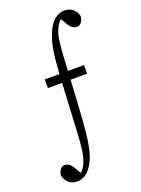

<svg xmlns="http://www.w3.org/2000/svg" viewBox="-168 -811 781 1060"><g transform="rotate(-20 222.5 -281.0)"><path d="M205.6 -416Q209 -469.2 212.9 -507.8Q219.2 -564.9 231.4 -606.9Q243.7 -648.4 261.7 -679.2Q279.3 -708 302.2 -722.2Q326.2 -736.8 349.6 -736.8Q370.1 -736.8 385.3 -729Q416.5 -713.4 424.8 -676.8Q422.4 -654.8 412.1 -641.4Q401.9 -627.9 385.3 -627.9Q374 -627.9 361.8 -635.5Q349.6 -643.1 335.9 -665Q325.7 -686.5 315.9 -698.2Q314 -701.2 311.5 -693.8Q305.7 -688 300.8 -681.2Q289.6 -665 281.2 -644.5Q271 -617.7 266.6 -579.6Q262.2 -542.5 259.3 -490.7Q257.3 -456.5 255.4 -416.5Q255.4 -416.5 349.6 -416.5Q349.6 -393.1 349.6 -365.7Q349.6 -365.7 252.4 -365.7Q248.5 -295.4 244.6 -224.6Q239.3 -133.8 232.9 -69.3Q226.6 -4.9 215.8 39.6Q205.1 83 185.5 115Q166 147 144 160.6Q121.1 174.8 97.7 174.8Q77.6 174.8 61.3 167Q44.9 159.2 35.4 145.3Q25.9 131.3 21 114.3Q24.4 92.3 33.9 78.9Q43.5 65.4 60.1 65.4Q72.8 65.4 85 73.5Q97.2 81.5 109.9 103Q120.1 124.5 130.4 136.2Q132.3 139.2 134.8 132.3Q153.8 113.3 164.6 82Q174.8 54.2 179.7 16.1Q184.6 -22 187.5 -75.7Q190.9 -136.7 193.8 -203.1Q198.2 -284.2 202.6 -365.2Q202.6 -365.2 119.1 -365.2Q119.1 -392.1 119.1 -416Q119.1 -416 205.6 -416Z"/></g></svg>

Font: Scarab Serif
Style: Light
Weight: 300
Designer: John Roberts
Foundry: Scarab
Version: 1.0